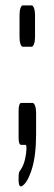

<svg xmlns="http://www.w3.org/2000/svg" viewBox="-20 -529 196 701"><path d="M59.1 150.9Q58.1 151.4 56.6 151.4Q47.9 151.4 47.9 128.9V123Q47.9 115.2 48.1 110.6Q48.3 106 49.3 102.3Q50.3 98.6 51 97.4Q51.8 96.2 54.2 92.5Q56.6 88.9 58.1 86.4Q66.9 72.8 71.8 50.3Q76.7 27.8 76.7 13.2Q76.7 0 73.7 0H58.1Q47.9 0 47.9 -25.4V-123Q47.9 -153.3 58.1 -153.3H98.6Q104 -153.3 107.9 -143.3Q111.8 -133.3 111.8 -117.7V-39.6Q111.8 40.5 95.5 90.8Q79.1 141.1 59.1 150.9ZM63.5 -358.4Q58.1 -358.4 54.7 -368.4Q51.3 -378.4 51.3 -394V-473.6Q51.3 -489.3 54.7 -499.3Q58.1 -509.3 63.5 -509.3H95.2Q100.6 -509.3 104.2 -499.3Q107.9 -489.3 107.9 -473.6V-394Q107.9 -378.4 104.2 -368.4Q100.6 -358.4 95.2 -358.4Z"/></svg>

Font: BenchNine Light
Style: Regular
Weight: 300
Version: Version 1 ; ttfautohint (v0.92.18-e454-dirty) -l 8 -r 50 -G 